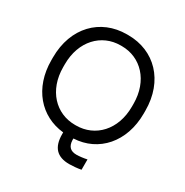

<svg xmlns="http://www.w3.org/2000/svg" viewBox="-194 -864 1132 1177"><g transform="rotate(30 372.0 -276.0)"><path d="M541 76C519 81 487 85 468 85C426 85 404 65 402 20V8C575 0 699 -138 699 -340V-360C699 -572 563 -709 377 -709H367C181 -709 45 -572 45 -360V-340C45 -143 163 -10 329 7V20C329 112 371 157 458 157C480 157 517 154 541 149ZM129 -340V-360C129 -524 233 -631 368 -631H376C511 -631 615 -524 615 -360V-340C615 -176 511 -69 376 -69H368C233 -69 129 -176 129 -340Z"/></g></svg>

Font: Fixel Text Regular
Style: Regular
Weight: 400
Width: 4
Designer: AlfaBravo + MacPaw
Foundry: Kyrylo Tkachov, Marchela Mozhyna, Serhii Makarenko, Maria Weinstein, Zakhar Kryvoshyya
Version: Version 1.211